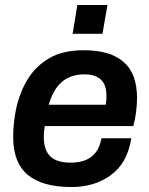

<svg xmlns="http://www.w3.org/2000/svg" viewBox="-20 -740 601 772"><path d="M268 12Q150 12 91.5 -37Q33 -86 33 -189Q33 -217 36 -245Q39 -273 44 -299Q58 -366 90.5 -420Q123 -474 178 -506Q233 -538 317 -538Q423 -538 477 -491Q531 -444 531 -346Q531 -323 527.5 -292.5Q524 -262 516 -233H160Q158 -221 157 -210.5Q156 -200 156 -190Q156 -137 182 -111.5Q208 -86 265 -86Q298 -86 323.5 -96Q349 -106 365.5 -128Q382 -150 388 -184H508Q492 -84 426 -36Q360 12 268 12ZM176 -319H405Q407 -329 407.5 -338Q408 -347 408 -354Q408 -401 384.5 -421Q361 -441 320 -441Q263 -441 228 -410Q193 -379 176 -319ZM272 -604 291 -720H412L392 -604Z"/></svg>

Font: Archivo Variable SemiBold
Style: Italic
Weight: 600
Italic angle: -10°
Designer: Hector Gatti
Foundry: Omnibus-Type
Version: Version 2.001